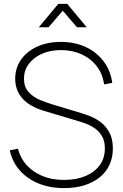

<svg xmlns="http://www.w3.org/2000/svg" viewBox="-20 -950 629 985"><path d="M179 -810 279 -930H325L425 -810H375L302 -895L229 -810ZM309 15Q236 15 177.8 -8.8Q119.5 -32.5 81.2 -76Q43 -119.5 30 -179L72 -187Q91.5 -113 155 -70Q218.5 -27 309 -27Q372 -27 419 -47Q466 -67 492 -103.2Q518 -139.5 518 -188Q518 -224.5 504.5 -249Q491 -273.5 470.2 -288.8Q449.5 -304 427 -313Q404.5 -322 387 -327L207 -381Q168 -392.5 139.8 -409Q111.5 -425.5 93.5 -446.5Q75.5 -467.5 66.8 -492.5Q58 -517.5 58 -546Q58 -601 87.8 -643.8Q117.5 -686.5 170.5 -710.8Q223.5 -735 293 -735Q363.5 -735 419.5 -709Q475.5 -683 511.2 -635.8Q547 -588.5 556 -525L514 -517Q507 -569.5 477 -609.2Q447 -649 399.5 -671Q352 -693 293 -693Q236.5 -693 193.8 -673.5Q151 -654 127 -621Q103 -588 103 -547Q103 -504 126.2 -478.2Q149.5 -452.5 183 -438.2Q216.5 -424 247 -415L396 -370Q415 -364.5 442.5 -353.8Q470 -343 496.8 -323Q523.5 -303 541.2 -270.2Q559 -237.5 559 -188Q559 -141.5 541.5 -104Q524 -66.5 491 -40Q458 -13.5 412 0.8Q366 15 309 15Z"/></svg>

Font: Manrope ExtraLight
Style: Regular
Weight: 200
Designer: Mikhail Sharanda
Foundry: Mikhail Sharanda
Version: Version 4.505